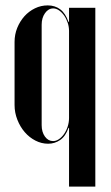

<svg xmlns="http://www.w3.org/2000/svg" viewBox="-20 -524 412 712"><path d="M236 -473V-442.8H234Q222.8 -475 203.2 -489.5Q183.8 -504 157 -504Q131.8 -504 109.5 -493.1Q87.2 -482.2 70.6 -463.8Q54 -445.2 44 -420.8Q34 -396.2 34 -368.5V-134.8Q34 -106.2 44.4 -79.9Q54.8 -53.5 71.8 -33.9Q88.8 -14.2 111.4 -2.6Q134 9 158.5 9Q183 9 203.1 -4.8Q223.2 -18.5 234 -49.8H236V-21.2V168H333.5V-495H236ZM236 -86.8Q236 -70.2 231 -54.6Q226 -39 217.5 -27Q209 -15 198.5 -7.9Q188 -0.8 176.8 -0.8Q158.8 -0.8 146.6 -17.6Q134.5 -34.5 134.5 -59.8V-432.2Q134.5 -457.8 146.9 -475.2Q159.2 -492.8 177.5 -492.8Q188.2 -492.8 198.8 -485.6Q209.2 -478.5 217.8 -466.5Q226.2 -454.5 231.1 -439.5Q236 -424.5 236 -409.5Z"/></svg>

Font: Moniqa Black
Style: Regular
Weight: 900
Designer: Rajesh Rajput
Foundry: Rajesh Rajput
Version: Version 1.000